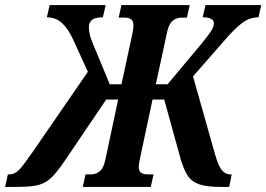

<svg xmlns="http://www.w3.org/2000/svg" viewBox="-80 -734 1046 754"><path d="M-60 0 -49 -49H-45Q-22 -49 -5 -67Q12 -85 46 -134L265 -452L208 -577Q188 -621 163.5 -643.5Q139 -666 104 -666L115 -714H335L324 -666Q293 -666 281 -655.5Q269 -645 269 -628Q269 -618 272 -602Q275 -586 285 -562L351 -403H397L441 -607Q444 -624 444 -635Q444 -652 434.5 -658.5Q425 -665 408 -665H386L397 -714H665L654 -665H636Q613 -665 598 -652.5Q583 -640 576 -607L532 -403H578L711 -562Q738 -595 749 -612Q760 -629 760 -642Q760 -666 716 -666L727 -714H946L935 -666Q900 -666 870.5 -643.5Q841 -621 803 -577L678 -434L763 -133Q777 -83 791 -66Q805 -49 824 -49H830L820 0H784Q733 0 703 -10Q673 -20 657 -44.5Q641 -69 629 -111L565 -343H519L469 -108Q465 -92 465 -79Q465 -62 474.5 -55.5Q484 -49 501 -49H523L512 0H245L256 -49H274Q297 -49 312 -61.5Q327 -74 334 -108L384 -343H337L180 -111Q156 -75 137.5 -53Q119 -31 99.5 -19.5Q80 -8 53.5 -4Q27 0 -13 0Z"/></svg>

Font: Noto Serif ExtraCondensed
Style: Bold Italic
Weight: 700
Width: 2
Italic angle: -12°
Designer: Monotype Design Team
Foundry: Monotype Imaging Inc.
Version: Version 2.013; ttfautohint (v1.8.4.7-5d5b)